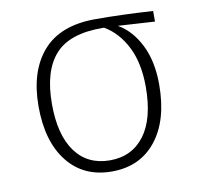

<svg xmlns="http://www.w3.org/2000/svg" viewBox="-66 -598 704 678"><g transform="rotate(-10 286.5 -259.0)"><path d="M524 -484 392 -492Q441 -464 470.5 -405Q500 -346 500 -263Q500 -135 442 -62Q384 11 283 11Q182 11 124.5 -61.5Q67 -134 67 -260Q67 -386 129.5 -457.5Q192 -529 318 -529Q412 -529 524 -522ZM343 -494H338Q219 -495 167 -436.5Q115 -378 115 -260Q115 -149 159 -89Q203 -29 283 -29Q362 -29 407 -89Q452 -149 452 -263Q452 -348 422.5 -406.5Q393 -465 343 -494Z"/></g></svg>

Font: FiraGO ExtraLight
Style: Regular
Weight: 200
Designer: bBox Type
Foundry: bBox Type GmbH
Version: Version 1.001